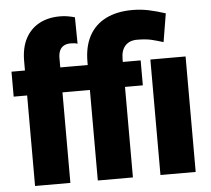

<svg xmlns="http://www.w3.org/2000/svg" viewBox="-53 -818 963 875"><g transform="rotate(-5 428.5 -380.0)"><path d="M233.9 0H72.3V-571.3Q72.3 -632.8 94.7 -674.8Q117.2 -716.8 157.5 -738.5Q197.8 -760.3 252.9 -760.3Q272 -760.3 288.6 -757.3Q305.2 -754.4 320.3 -750L321.8 -628.9Q315.4 -631.3 308.1 -632.3Q300.8 -633.3 290 -633.3Q271.5 -633.3 259 -626.2Q246.6 -619.1 240.2 -605.2Q233.9 -591.3 233.9 -571.3ZM306.2 -528.3V-414.1H10.7V-528.3ZM520 0H359.4V-542Q359.4 -612.8 385.7 -661.4Q412.1 -710 462.4 -735.1Q512.7 -760.3 584 -760.3Q623 -760.3 659.4 -752.4Q695.8 -744.6 734.4 -731.9L712.9 -602.1Q688.5 -609.9 661.4 -616.7Q634.3 -623.5 593.3 -623.5Q558.6 -623.5 539.3 -602.5Q520 -581.5 520 -542ZM601.6 -528.3V-414.1H297.4V-528.3ZM807.1 -528.3V0H646V-528.3Z"/></g></svg>

Font: Roboto Condensed Black
Style: Regular
Weight: 900
Designer: Christian Robertson
Foundry: Google
Version: Version 3.008; 2023